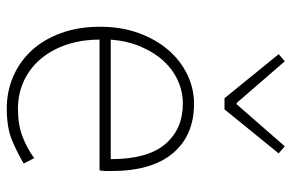

<svg xmlns="http://www.w3.org/2000/svg" viewBox="-167 -681 861 567"><g transform="rotate(90 263.5 -397.5)"><path d="M161 -808 140 -790 270 -630H303L433 -790L412 -808L288 -666H284ZM300 13Q358 13 395.5 -3Q433 -19 463 -37L447 -68Q417 -46 382 -33Q347 -20 302 -20Q256 -20 218 -38Q180 -56 153 -88.5Q126 -121 111.5 -165Q97 -209 97 -261H483Q485 -271 485 -280V-297Q485 -415 432.5 -477.5Q380 -540 286 -540Q242 -540 201 -520.5Q160 -501 128.5 -465Q97 -429 78 -377.5Q59 -326 59 -262Q59 -198 78 -146.5Q97 -95 129.5 -60Q162 -25 206 -6Q250 13 300 13ZM450 -294H97Q101 -344 118 -383.5Q135 -423 160.5 -450.5Q186 -478 218.5 -492.5Q251 -507 286 -507Q361 -507 405.5 -455Q450 -403 450 -294Z"/></g></svg>

Font: Spoqa Han Sans Neo Thin
Style: Regular
Weight: 100
Designer: [Spoqa Han Sans Neo] Dong-huui Kim  Younghwa Kang  Yujin Lee  [Noto Sans] Ryoko NISHIZUKA  (kana & ideographs); Paul D. 
Foundry: Spoqa (http://www.spoqa-han-sans.com)
Version: Version 1.100;hotconv 1.0.109;makeotfexe 2.5.65596